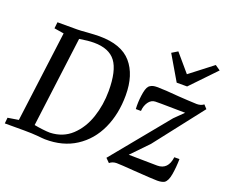

<svg xmlns="http://www.w3.org/2000/svg" viewBox="-134 -1043 1482 1262"><g transform="rotate(20 607.5 -412.0)"><path d="M306 -747Q362 -751 391 -751Q545 -751 615.5 -669.5Q686 -588 686 -445Q686 -314 638.5 -210.5Q591 -107 500.5 -48.5Q410 10 285 8Q279 8 262 6.5Q245 5 237 4Q193 0 137 0H2L6 -41L81 -53L163 -688L95 -699L100 -743H238Q260 -743 306 -747ZM301 -44Q391 -47 451.5 -103.5Q512 -160 541.5 -248Q571 -336 571 -433Q571 -575 524.5 -637Q478 -699 372 -699Q331 -699 271 -689L190 -57Q215 -52 248 -48Q281 -44 301 -44ZM1016 -472Q898 -474 883 -473Q854 -472 835.5 -445.5Q817 -419 815 -383H779L778 -407Q778 -456 786.5 -501Q795 -546 815 -556Q830 -567 861 -567Q913 -567 1014 -558Q1036 -557 1079.5 -554Q1123 -551 1143 -551Q1173 -551 1192 -566L1215 -541L951 -202L838 -85L1038 -82Q1114 -82 1125 -172H1161Q1160 -114 1151.5 -64Q1143 -14 1121 1Q1103 11 1071 11Q1043 11 912 2Q808 -6 783 -6Q754 -6 734 11L707 -16L1030 -410L1092 -471ZM912 -835 1016 -713 1174 -835 1210 -810 1045 -638H972L871 -810Z"/></g></svg>

Font: Koeln Type Serif
Style: Italic
Weight: 400
Italic angle: -8°
Designer: Eben Sorkin
Foundry: Eben Sorkin
Version: Version 2.002